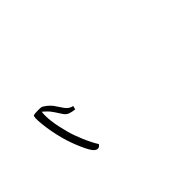

<svg xmlns="http://www.w3.org/2000/svg" viewBox="-138 -518 620 689"><g transform="rotate(30 172.0 -173.0)"><path d="M170.4 0Q125.5 0 84.2 -6.6Q43 -13.2 43 -20Q43 -26.9 47.1 -43.2Q51.3 -59.6 55.2 -62Q67.9 -74.7 86.4 -83.5L120.1 -95.2Q141.1 -102.1 148.9 -118.7L161.1 -111.8Q155.8 -97.7 148.7 -87.9Q141.6 -78.1 127.4 -74.2Q95.2 -64 86.4 -59.8Q77.6 -55.7 61 -44.4Q98.1 -28.8 175.3 -28.8Q202.6 -28.8 237.3 -33.7Q272 -38.6 296.9 -46.4Q302.7 -39.6 302.7 -33.2Q302.7 -25.4 292 -18.6Q281.2 -11.7 243.7 -5.9Q206.1 0 170.4 0ZM169.9 94.2ZM172.9 -439.9Z"/></g></svg>

Font: Noto Naskh Arabic
Style: Regular
Weight: 400
Designer: Monotype Design team
Foundry: Monotype Imaging Inc.
Version: Version 1.01